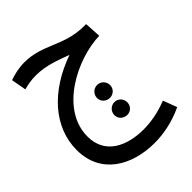

<svg xmlns="http://www.w3.org/2000/svg" viewBox="-235 -561 1073 1073"><g transform="rotate(-45 302.0 -24.0)"><path d="M349 393C416 393 497 379 579 340L548 258C481 284 418 296 359 296C229 296 108 243 108 102C108 -113 373 -245 553 -250L547 -348H532C371 -348 299 -441 151 -441C109 -441 66 -431 33 -419L49 -330C75 -337 107 -344 145 -344C228 -344 298 -314 360 -292C150 -218 12 -70 12 113C12 303 169 393 349 393ZM350 38C378 38 401 16 401 -12C401 -41 378 -64 350 -64C321 -64 298 -41 298 -12C298 16 321 38 350 38ZM351 174C379 174 401 152 401 124C401 95 379 72 351 72C322 72 299 95 299 124C299 152 322 174 351 174Z"/></g></svg>

Font: Noto Sans Arabic SemCond Med
Style: Regular
Weight: 500
Width: 4
Designer: Monotype Design Team, Nadine Chahine, Nizar Qandah and Khaled Hosny
Foundry: Monotype Imaging Inc.
Version: Version 2.012